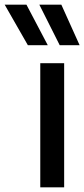

<svg xmlns="http://www.w3.org/2000/svg" viewBox="-106 -800 360 820"><path d="M0 0ZM168 0H66V-530H168ZM-86 -607ZM149 -607 62 -780H156L234 -607ZM13 -607 -86 -780H7L98 -607Z"/></svg>

Font: Tanohe Sans Medium
Style: Regular
Weight: 500
Designer: Village Type and Design LLC
Foundry: Cooper Hewitt Smithsonian Design Museum
Version: Version 1.00;September 29, 2021;FontCreator 13.0.0.2655 64-b